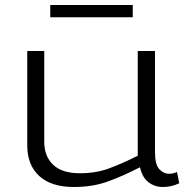

<svg xmlns="http://www.w3.org/2000/svg" viewBox="-20 -738 746 768"><path d="M275 10Q185 10 137 -34Q89 -78 89 -156V-534H157V-171Q157 -113 192.5 -79Q228 -45 299 -45Q364 -45 416.5 -64.5Q469 -84 531 -115V-534H600V-129Q600 -80 617 -61.5Q634 -43 657 -43Q673 -43 688 -50L697 -5Q666 10 631 10Q599 10 574 -9Q549 -28 540 -69Q472 -34 411.5 -12Q351 10 275 10ZM181 -669V-718H511V-669Z"/></svg>

Font: Georama Extended Light
Style: Regular
Weight: 300
Width: 7
Designer: Jean-Baptiste Levee
Foundry: Production Type
Version: Version 1.000